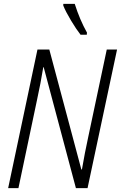

<svg xmlns="http://www.w3.org/2000/svg" viewBox="-20 -969 623 989"><path d="M22 0H75L170 -451Q179 -492 188 -538.5Q197 -585 203 -623H205L371 0H431L583 -714H530L434 -261Q426 -226 417.5 -181Q409 -136 402 -96H399L234 -714H173ZM395 -790H427L428 -801Q391 -867 365 -949H306V-940Q319 -908 346 -863Q373 -818 395 -790Z"/></svg>

Font: Noto Sans Display SemiCondensed Light
Style: Italic
Weight: 300
Width: 4
Italic angle: -12°
Designer: Monotype Design Team
Foundry: Monotype Imaging Inc.
Version: Version 1.900